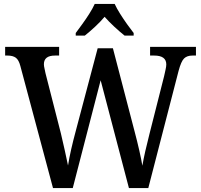

<svg xmlns="http://www.w3.org/2000/svg" viewBox="-20 -951 1016 971"><path d="M83 -617Q75 -648 60 -659Q45 -670 18 -670H6V-714H279V-670H258Q202 -670 202 -626Q202 -617 205 -605Q208 -593 210 -581L288 -276Q298 -233 307.5 -191Q317 -149 324 -114Q330 -152 340 -196Q350 -240 363 -288L474 -707H551L661 -285Q674 -236 684 -192Q694 -148 700 -113Q706 -148 715 -187.5Q724 -227 736 -274L810 -566Q813 -580 817 -597.5Q821 -615 821 -625Q821 -670 760 -670H739V-714H971V-670H953Q926 -670 911 -655.5Q896 -641 883 -592L730 0H632L489 -545L348 0H248ZM363 -784Q377 -803 396 -829Q415 -855 432 -882Q449 -909 459 -931H560Q570 -909 587 -882Q604 -855 622.5 -829Q641 -803 656 -784V-771H610Q586 -790 558 -816Q530 -842 509 -866Q488 -841 460.5 -815.5Q433 -790 409 -771H363Z"/></svg>

Font: Noto Serif Sinhala SemiCondensed Medium
Style: Regular
Weight: 500
Width: 4
Designer: Jelle Bosma - Monotype Design Team
Foundry: Monotype Imaging Inc.
Version: Version 2.007; ttfautohint (v1.8.4.7-5d5b)